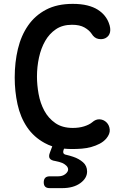

<svg xmlns="http://www.w3.org/2000/svg" viewBox="-20 -760 640 992"><path d="M56 -360Q56 -438 72.5 -507Q89 -576 125 -628Q161 -680 218 -710Q275 -740 356 -740Q399 -740 431 -732Q463 -724 485 -710Q507 -696 521 -678.5Q535 -661 542 -642Q553 -614 548.5 -593.5Q544 -573 525 -563Q509 -555 488 -559Q467 -563 453 -586Q441 -604 416.5 -618Q392 -632 352 -632Q303 -632 269 -609Q235 -586 213.5 -548.5Q192 -511 181.5 -463Q171 -415 171 -364Q171 -321 179.5 -274Q188 -227 209 -188Q230 -149 266 -124Q302 -99 356 -99Q372 -99 386.5 -101Q401 -103 414 -107Q427 -111 438 -116.5Q449 -122 456 -128Q475 -145 495.5 -143.5Q516 -142 530.5 -127.5Q545 -113 547 -90.5Q549 -68 529 -44Q515 -28 495 -17.5Q475 -7 451.5 -0.5Q428 6 403 8Q378 10 353 10Q331 10 311 8L308 16Q305 25 308 31.5Q311 38 323 40Q340 44 358 50Q388 60 409 78.5Q430 97 430 126Q430 161 394.5 186.5Q359 212 301 212H237Q221 212 213.5 204.5Q206 197 206 182Q206 167 213.5 159Q221 151 237 151H280Q303 151 317.5 139.5Q332 128 332 115Q331 96 302 82Q287 76 266 72Q244 69 237 58.5Q230 48 238 28L250 -4Q229 -11 211 -21Q154 -52 119.5 -103.5Q85 -155 70.5 -221.5Q56 -288 56 -360Z"/></svg>

Font: Maple Mono SemiBold
Style: Regular
Weight: 600
Monospace: yes
Designer: subframe7536
Version: Version 7.000